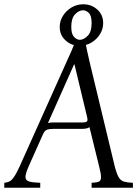

<svg xmlns="http://www.w3.org/2000/svg" viewBox="-47 -877 654 897"><path d="M489 -100Q498 -65 507.5 -49Q517 -33 532.5 -28.5Q548 -24 574 -23V0H381V-23Q405 -24 415 -28.5Q425 -33 425 -49Q425 -65 416 -100L371 -283Q364 -278 355 -276.5Q346 -275 336 -275H204Q184 -275 172.5 -271Q161 -267 153 -248L87 -100Q72 -66 72 -50Q72 -34 89.5 -29Q107 -24 141 -23V0H-27V-23Q-15 -24 -4.5 -28.5Q6 -33 17.5 -49Q29 -65 45 -100L263 -586Q275 -612 286 -637Q297 -662 307 -688H350Q355 -662 360.5 -637Q366 -612 372 -586ZM341 -305Q354 -305 359 -309.5Q364 -314 360 -330L301 -576H299L177 -302Q183 -304 190 -304.5Q197 -305 204 -305ZM325 -663Q287 -663 259.5 -688Q232 -713 232 -751Q232 -779 247 -803Q262 -827 287 -842Q312 -857 342 -857Q380 -857 407.5 -832.5Q435 -808 435 -769Q435 -741 420 -717Q405 -693 380 -678Q355 -663 325 -663ZM326 -691Q344 -691 362.5 -709.5Q381 -728 381 -769Q381 -804 368 -816.5Q355 -829 341 -829Q322 -829 304 -810.5Q286 -792 286 -752Q286 -718 299 -704.5Q312 -691 326 -691Z"/></svg>

Font: Bona Nova SC
Style: Italic
Weight: 400
Italic angle: -4°
Designer: Mateusz Machalski
Foundry: Capitalics
Version: Version 4.001; ttfautohint (v1.8.4.7-5d5b)